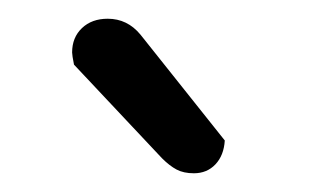

<svg xmlns="http://www.w3.org/2000/svg" viewBox="-20 -703 342 205"><path d="M59 -634Q57 -644 57 -647Q57 -663 67.5 -673Q78 -683 95 -683Q116 -683 130 -666L220 -553Q219 -537 210 -527.5Q201 -518 187 -518Q176 -518 168.5 -522Q161 -526 153 -534Z"/></svg>

Font: Baloo Chettan 2
Style: Regular
Weight: 400
Designer: Maithili Shingre, Unnati Kotecha and Ek Type
Foundry: Ek Type
Version: Version 1.640;hotconv 1.0.111;makeotfexe 2.5.65597; ttfautoh